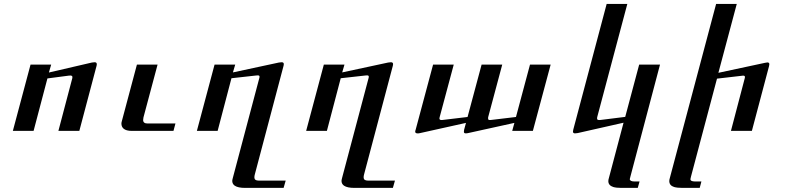

<svg xmlns="http://www.w3.org/2000/svg" viewBox="-20 -647 3890 949"><path d="M457.5 -322.3 372.1 0H268.6L337.4 -260.7Q341.3 -275.9 321.8 -273.4L214.4 -259.3L146 0H43.5L130.9 -327.6H232.9L221.7 -288.6L434.1 -337.9Q441.9 -339.4 447.8 -339.4Q458 -339.4 458.5 -330.1Q458.5 -325.2 457.5 -322.3Z M847.2 -36.6 837.4 0H631.8Q603.5 0 590.8 -11.2Q580.6 -20 580.1 -35.2Q580.1 -41.5 582 -47.4L656.7 -327.6H758.8L689 -66.4Q687.5 -59.6 687.5 -53.7Q687.5 -36.6 709.5 -36.6Z M1381.8 -322.8 1239.3 215.8Q1237.3 223.1 1237.3 230Q1237.3 245.6 1258.3 245.6H1392.1L1381.8 281.7H1191.4Q1156.7 281.7 1140.6 271Q1128.4 262.7 1127.9 247.6Q1127.9 243.2 1130.4 233.9L1261.7 -261.2Q1262.7 -263.2 1262.7 -265.6Q1262.7 -268.1 1262.7 -268.6Q1262.7 -274.4 1254.4 -274.4Q1249.5 -274.4 1246.6 -273.9L1124 -260.3L1055.7 0H953.1L1040.5 -327.6H1142.6L1131.3 -289.1L1358.4 -337.9Q1366.2 -339.4 1372.1 -339.4Q1382.3 -339.4 1382.8 -330.6Q1382.8 -326.2 1381.8 -322.8Z M1921.9 -322.8 1779.3 215.8Q1777.3 223.1 1777.3 230Q1777.3 245.6 1798.3 245.6H1932.1L1921.9 281.7H1731.4Q1696.8 281.7 1680.7 271Q1668.5 262.7 1668 247.6Q1668 243.2 1670.4 233.9L1801.8 -261.2Q1802.7 -263.2 1802.7 -265.6Q1802.7 -268.1 1802.7 -268.6Q1802.7 -274.4 1794.4 -274.4Q1789.6 -274.4 1786.6 -273.9L1664.1 -260.3L1595.7 0H1493.2L1580.6 -327.6H1682.6L1671.4 -289.1L1898.4 -337.9Q1906.2 -339.4 1912.1 -339.4Q1922.4 -339.4 1922.9 -330.6Q1922.9 -326.2 1921.9 -322.8Z M2701.7 -327.6 2613.8 0H2511.7L2522.5 -39.6L2295.9 10.3Q2288.1 12.2 2282.2 12.2Q2272.9 12.2 2272.9 4.4Q2272.9 0.5 2273.9 -5.4L2283.2 -39.6L2054.7 11.2Q2051.3 12.2 2047.9 12.2Q2044.4 12.2 2043.5 12.2Q2032.2 12.2 2032.2 3.4Q2032.2 0 2034.2 -4.9L2120.6 -327.6H2222.7L2152.8 -66.9Q2151.9 -62.5 2151.9 -61Q2152.3 -53.7 2162.6 -53.7Q2167 -54.2 2168.9 -54.2L2291 -68.8L2360.4 -327.6H2462.4L2392.6 -66.9Q2392.1 -61.5 2392.6 -59.6Q2392.6 -53.7 2401.9 -53.7Q2405.8 -53.7 2408.2 -54.2L2530.3 -68.8L2599.6 -327.6Z M3242.2 -327.6 3095.7 226.6Q3092.8 235.4 3092.8 238.3Q3093.3 250 3117.2 250H3141.1L3132.3 281.7H3051.3Q3025.9 281.7 3011.2 277.3Q2987.3 269.5 2986.8 249Q2986.8 241.2 2989.3 233.9L3062 -40.5L2835.4 10.7Q2826.7 12.2 2822.3 12.2Q2812 12.2 2812 3.4Q2812 0 2813.5 -6.3L2978.5 -627.4H3080.6L2931.6 -67.4Q2930.7 -62 2931.2 -60.5Q2931.2 -53.7 2941.9 -53.7Q2946.8 -54.2 2949.2 -54.2L3070.3 -69.3L3139.2 -327.6Z M3781.2 -320.3 3696.3 0H3592.8L3661.1 -260.3Q3662.1 -264.6 3662.1 -266.1Q3662.1 -274.4 3650.4 -272.9L3523.9 -258.3L3395 227.1Q3392.6 235.8 3392.6 238.3Q3392.6 242.7 3395 245.1Q3400.9 250 3418 250H3446.8L3438.5 281.7H3353.5Q3327.1 281.7 3312 277.3Q3288.6 270 3288.1 248.5Q3288.1 241.2 3290.5 233.9L3519.5 -627.4H3621.6L3530.8 -287.1L3760.7 -336.4Q3769 -338.4 3772.9 -338.4Q3782.2 -338.4 3782.7 -330.1Q3782.7 -326.7 3781.2 -320.3Z"/></svg>

Font: Arian Grqi
Style: Regular
Weight: 400
Designer: Ruben Hakobyan (Tarumian)
Foundry: Ruben Hakobyan (Tarumian)
Version: Version 1.003